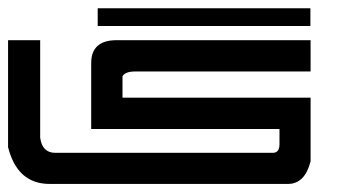

<svg xmlns="http://www.w3.org/2000/svg" viewBox="-20 -456 839 476"><path d="M656.2 -77.1Q672.9 -77.1 672.9 -98.6V-136.2H206.1V-299.8Q206.1 -356.4 269.5 -356.4H750V-278.8H315.4Q290.5 -278.8 283.7 -267.1V-213.9H750V-56.2Q735.8 0 693.8 0H103Q22.9 0 0 -91.3V-356.4H79.6V-114.7Q84.5 -77.1 117.2 -77.1ZM222.2 -435.5H749.5V-391.6H222.2Z"/></svg>

Font: Kadhim
Style: Regular
Weight: 400
Designer: Developer/ Husham Jawad
Version: Version 1.00;December 29, 2020;FontCreator 13.0.0.2683 32-bi